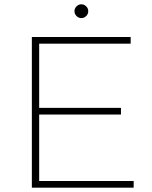

<svg xmlns="http://www.w3.org/2000/svg" viewBox="-20 -872 708 892"><path d="M128 0V-700H587V-669H162V-371H542V-340H162V-31H601V0ZM358 -788Q345 -788 335.5 -797.5Q326 -807 326 -820Q326 -833 335.5 -842.5Q345 -852 358 -852Q371 -852 380.5 -842.5Q390 -833 390 -820Q390 -807 380.5 -797.5Q371 -788 358 -788Z"/></svg>

Font: Montserrat Thin ExtraLight
Style: Regular
Weight: 250
Version: Version 9.000